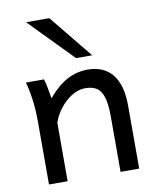

<svg xmlns="http://www.w3.org/2000/svg" viewBox="-87 -849 752 916"><g transform="rotate(-10 289.5 -390.5)"><path d="M422.4 -268.6Q422.4 -328.6 411.9 -362.1Q401.4 -395.5 380.4 -408.9Q359.4 -422.4 324.7 -422.4Q291 -422.4 258.5 -401.9Q226.1 -381.3 201.7 -349.4Q177.2 -317.4 166 -283.2V0H75.7V-300.3Q75.7 -365.2 68.4 -416.3Q61 -467.3 51.3 -498H139.2Q144 -484.4 149.7 -455.3Q155.3 -426.3 158.7 -402.8Q204.6 -457.5 251.7 -482.7Q298.8 -507.8 351.6 -507.8Q430.2 -507.8 471.4 -456.5Q512.7 -405.3 512.7 -305.2V0H422.4ZM214.8 -781.2 385.7 -571.3H307.6L102.5 -781.2Z"/></g></svg>

Font: Lesson One
Style: Regular
Weight: 400
Designer: But Ko, Victor Gaultney, Annie Olsen, Julie Remington, Don Collingsworth, Eric Hays, Becca Hirsbrunner
Version: Version 1.100